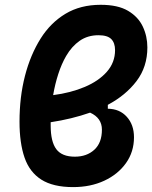

<svg xmlns="http://www.w3.org/2000/svg" viewBox="-20 -762 628 792"><path d="M424.8 -329.6V-313.5Q473.6 -313 503.2 -280Q532.7 -247.1 532.7 -195.8Q532.7 -135.7 499.8 -89.4Q466.8 -43 410.2 -16.6Q353.5 9.8 281.7 9.8Q199.2 9.8 150.6 -21Q102.1 -51.8 81.3 -111.8Q60.5 -171.9 60.5 -260.3Q60.5 -361.8 83 -449Q105.5 -536.1 147.9 -603.5Q188.5 -668 250 -705.1Q311.5 -742.2 395.5 -742.2Q466.3 -742.2 508.3 -717.3Q550.3 -692.4 569.1 -652.3Q587.9 -612.3 587.9 -566.4Q587.9 -486.3 543.2 -427.5Q498.5 -368.7 424.8 -329.6ZM199.2 -369.6Q271.5 -378.9 329.3 -403.3Q387.2 -427.7 420.9 -466.1Q454.6 -504.4 454.6 -555.2Q454.6 -585 439 -600.8Q423.3 -616.7 386.2 -616.7Q341.8 -616.7 308.8 -593.8Q275.9 -570.8 252.9 -531.2Q233.9 -498.5 220.5 -457Q207 -415.5 199.2 -369.6ZM351.6 -297.4Q314 -284.2 272.9 -274.2Q231.9 -264.2 189 -257.8Q189 -251.5 189 -244.6Q189 -177.7 212.2 -146.7Q235.4 -115.7 288.6 -115.7Q337.9 -115.7 369.1 -144.3Q400.4 -172.9 400.4 -227.1Q400.4 -275.4 351.6 -297.4Z"/></svg>

Font: Cascadia Code PL
Style: Bold Italic
Weight: 700
Italic angle: -10°
Monospace: yes
Designer: Aaron Bell
Foundry: Saja Typeworks
Version: Version 2404.023; ttfautohint (v1.8.4)